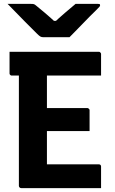

<svg xmlns="http://www.w3.org/2000/svg" viewBox="-20 -966 590 986"><path d="M29 -700H488Q491 -700 493 -698.5Q495 -697 497 -694.5Q499 -692 499 -689Q499 -658 499 -633.5Q499 -609 499 -578H40Q37 -578 34.5 -579.5Q32 -581 30.5 -583.5Q29 -586 29 -589Q29 -620 29 -645Q29 -670 29 -700ZM166 -411H429Q432 -411 434.5 -409Q437 -407 438.5 -405Q440 -403 440 -400Q440 -379 440 -361.5Q440 -344 440 -327.5Q440 -311 440 -293H166ZM89 0Q86 0 84 -1Q82 -2 80.5 -3.5Q79 -5 78 -7Q77 -9 77 -11Q77 -38 77 -89.5Q77 -141 77 -207.5Q77 -274 77 -347.5Q77 -421 77 -493.5Q77 -566 77 -627H229L221 -605Q221 -582 221 -558Q221 -534 221 -510Q221 -464 221 -415Q221 -366 221 -317Q221 -268 221 -218.5Q221 -169 221 -122H488Q493 -122 496 -119Q499 -116 499 -111Q499 -82 499 -55.5Q499 -29 499 0ZM337 -775Q323 -775 295.5 -775Q268 -775 241 -775Q214 -775 201 -775Q194 -775 188 -778Q182 -781 169 -794Q161 -802 144.5 -818.5Q128 -835 106.5 -856.5Q85 -878 62.5 -901.5Q40 -925 19 -946Q44 -946 78.5 -946Q113 -946 139 -946Q150 -946 154.5 -944.5Q159 -943 167 -936Q182 -924 210.5 -900Q239 -876 280 -838L228 -859Q244 -859 260.5 -859Q277 -859 293 -859L243 -836Q282 -873 313 -899.5Q344 -926 368 -946H483Q487 -946 489.5 -945.5Q492 -945 493 -943.5Q494 -942 494 -939Q494 -935 490.5 -931Q487 -927 473 -913Q460 -901 442.5 -883Q425 -865 405.5 -845Q386 -825 368 -806.5Q350 -788 337 -775Z"/></svg>

Font: Recursive
Style: Bold
Weight: 700
Version: Version 1.085